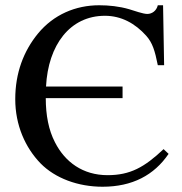

<svg xmlns="http://www.w3.org/2000/svg" viewBox="-20 -696 691 730"><path d="M602 -129C529 -60 475 -30 389 -30C295 -30 227 -80 189 -155C165 -201 154 -258 154 -323H446V-367H155C163 -525 246 -636 379 -636C441 -636 494 -607 536 -560C560 -533 569 -503 580 -448H604L600 -676H580C575 -655 558 -643 540 -643C524 -643 491 -655 471 -661C433 -672 394 -676 357 -676C268 -676 184 -641 124 -568C70 -502 38 -419 38 -319C38 -220 76 -135 134 -75C190 -18 277 14 370 14C483 14 566 -30 621 -111Z"/></svg>

Font: STIX Math
Style: Regular
Weight: 400
Designer: MicroPress Inc., with final additions and corrections provided by Coen Hoffman, Elsevier (retired)
Version: Version 1.1.0